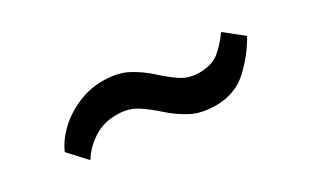

<svg xmlns="http://www.w3.org/2000/svg" viewBox="-35 -486 624 383"><g transform="rotate(-20 277.5 -294.5)"><path d="M67 -252Q72.5 -275.5 89 -298Q105.5 -320.5 130.5 -337.2Q155.5 -354 185.5 -359.5Q220 -365.5 244.8 -357.2Q269.5 -349 289.8 -336Q310 -323 329.8 -314Q349.5 -305 374 -309Q402.5 -314.5 416.2 -330Q430 -345.5 442 -370.5L488 -345.5Q476 -310 451.5 -277.2Q427 -244.5 383.5 -236.5Q349.5 -230.5 324.8 -238.8Q300 -247 279 -260.2Q258 -273.5 236.8 -282.5Q215.5 -291.5 189 -286.5Q160.5 -282 140 -263.2Q119.5 -244.5 109.5 -219.5Z"/></g></svg>

Font: Merriweather 24pt SemiCondensed
Style: Regular
Weight: 400
Width: 4
Designer: Eben Sorkin
Foundry: Eben Sorkin
Version: Version 2.100